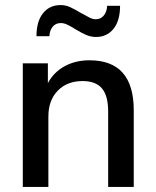

<svg xmlns="http://www.w3.org/2000/svg" viewBox="-20 -738 616 758"><path d="M508 -303V0H407V-298Q407 -360 382.5 -389Q358 -418 306 -418Q245 -418 208 -380Q171 -342 171 -278V0H70V-488H169V-410Q193 -454 236 -477Q279 -500 333 -500Q508 -500 508 -303ZM219 -718Q239 -718 256.5 -710Q274 -702 301 -686Q324 -673 335.5 -667.5Q347 -662 358 -662Q378 -662 390 -677Q402 -692 403 -715H454Q454 -656 428 -624Q402 -592 359 -592Q339 -592 320.5 -600Q302 -608 277 -623Q258 -635 245 -641Q232 -647 220 -647Q200 -647 188 -632.5Q176 -618 175 -595H124Q124 -654 150 -686Q176 -718 219 -718Z"/></svg>

Font: wassup Sans
Style: Medium
Weight: 600
Version: Version 2.001